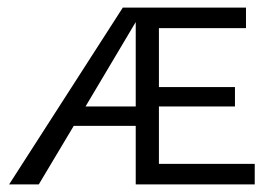

<svg xmlns="http://www.w3.org/2000/svg" viewBox="-20 -485 728 505"><path d="M650 -54V0H337V-154H174L82 0H4L303 -465H627V-411H398V-256H598V-205H398V-54ZM337 -205V-427L205 -205Z"/></svg>

Font: Ysabeau SC
Style: Regular
Weight: 400
Designer: Christian Thalmann (Catharsis Fonts)
Version: Version 0.003